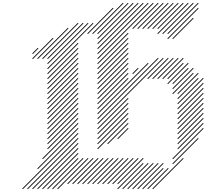

<svg xmlns="http://www.w3.org/2000/svg" viewBox="-20 -1310 1473 1370"><path d="M142.9 40 540 -357.1 535.7 -361.4 138.6 35.7ZM178.6 40 540 -321.4 535.7 -325.7 174.3 35.7ZM214.3 40 540 -285.7 535.7 -290 210 35.7ZM250 40 540 -250 535.7 -254.3 245.7 35.7ZM285.7 40 540 -214.3 535.7 -218.6 281.4 35.7ZM321.4 40 540 -178.6 535.7 -182.9 317.1 35.7ZM357.1 40 575.7 -178.6 571.4 -182.9 352.9 35.7ZM392.9 40 611.4 -178.6 607.1 -182.9 388.6 35.7ZM464.3 4.3 647.1 -178.6 642.9 -182.9 460 0ZM500 4.3 682.9 -178.6 678.6 -182.9 495.7 0ZM535.7 4.3 718.6 -178.6 714.3 -182.9 531.4 0ZM571.4 4.3 754.3 -178.6 750 -182.9 567.1 0ZM607.1 4.3 790 -178.6 785.7 -182.9 602.9 0ZM642.9 4.3 825.7 -178.6 821.4 -182.9 638.6 0ZM678.6 4.3 861.4 -178.6 857.1 -182.9 674.3 0ZM714.3 4.3 897.1 -178.6 892.9 -182.9 710 0ZM750 4.3 932.9 -178.6 928.6 -182.9 745.7 0ZM785.7 4.3 968.6 -178.6 964.3 -182.9 781.4 0ZM821.4 4.3 1004.3 -178.6 1000 -182.9 817.1 0ZM1071.4 40 1290 -178.6 1285.7 -182.9 1067.1 35.7ZM1035.7 40 1182.9 -107.1 1178.6 -111.4 1031.4 35.7ZM1000 40 1147.1 -107.1 1142.9 -111.4 995.7 35.7ZM964.3 40 1147.1 -142.9 1142.9 -147.1 960 35.7ZM928.6 40 1111.4 -142.9 1107.1 -147.1 924.3 35.7ZM892.9 40 1075.7 -142.9 1071.4 -147.1 888.6 35.7ZM857.1 40 1040 -142.9 1035.7 -147.1 852.9 35.7ZM821.4 40 1004.3 -142.9 1000 -147.1 817.1 35.7ZM250 -102.9 540 -392.9 535.7 -397.1 245.7 -107.1ZM285.7 -174.3 540 -428.6 535.7 -432.9 281.4 -178.6ZM321.4 -245.7 540 -464.3 535.7 -468.6 317.1 -250ZM321.4 -281.4 540 -500 535.7 -504.3 317.1 -285.7ZM321.4 -317.1 540 -535.7 535.7 -540 317.1 -321.4ZM321.4 -352.9 540 -571.4 535.7 -575.7 317.1 -357.1ZM321.4 -388.6 540 -607.1 535.7 -611.4 317.1 -392.9ZM321.4 -424.3 540 -642.9 535.7 -647.1 317.1 -428.6ZM321.4 -460 540 -678.6 535.7 -682.9 317.1 -464.3ZM321.4 -495.7 540 -714.3 535.7 -718.6 317.1 -500ZM321.4 -531.4 540 -750 535.7 -754.3 317.1 -535.7ZM321.4 -567.1 540 -785.7 535.7 -790 317.1 -571.4ZM321.4 -602.9 540 -821.4 535.7 -825.7 317.1 -607.1ZM321.4 -638.6 540 -857.1 535.7 -861.4 317.1 -642.9ZM321.4 -674.3 540 -892.9 535.7 -897.1 317.1 -678.6ZM321.4 -710 540 -928.6 535.7 -932.9 317.1 -714.3ZM321.4 -745.7 540 -964.3 535.7 -968.6 317.1 -750ZM321.4 -781.4 540 -1000 535.7 -1004.3 317.1 -785.7ZM321.4 -817.1 647.1 -1142.9 642.9 -1147.1 317.1 -821.4ZM321.4 -852.9 611.4 -1142.9 607.1 -1147.1 317.1 -857.1ZM321.4 -888.6 575.7 -1142.9 571.4 -1147.1 317.1 -892.9ZM285.7 -888.6 540 -1142.9 535.7 -1147.1 281.4 -892.9ZM250 -888.6 468.6 -1107.1 464.3 -1111.4 245.7 -892.9ZM214.3 -888.6 361.4 -1035.7 357.1 -1040 210 -892.9ZM214.3 -924.3 254.3 -964.3 250 -968.6 210 -928.6ZM607.1 -1067.1 790 -1250 785.7 -1254.3 602.9 -1071.4ZM642.9 -1067.1 861.4 -1285.7 857.1 -1290 638.6 -1071.4ZM678.6 -1067.1 897.1 -1285.7 892.9 -1290 674.3 -1071.4ZM678.6 -1031.4 932.9 -1285.7 928.6 -1290 674.3 -1035.7ZM678.6 -995.7 968.6 -1285.7 964.3 -1290 674.3 -1000ZM678.6 -960 1004.3 -1285.7 1000 -1290 674.3 -964.3ZM678.6 -924.3 1040 -1285.7 1035.7 -1290 674.3 -928.6ZM678.6 -888.6 1075.7 -1285.7 1071.4 -1290 674.3 -892.9ZM678.6 -852.9 897.1 -1071.4 892.9 -1075.7 674.3 -857.1ZM928.6 -1102.9 1111.4 -1285.7 1107.1 -1290 924.3 -1107.1ZM964.3 -1102.9 1147.1 -1285.7 1142.9 -1290 960 -1107.1ZM1000 -1102.9 1182.9 -1285.7 1178.6 -1290 995.7 -1107.1ZM1035.7 -1102.9 1218.6 -1285.7 1214.3 -1290 1031.4 -1107.1ZM1071.4 -1102.9 1254.3 -1285.7 1250 -1290 1067.1 -1107.1ZM1107.1 -1102.9 1290 -1285.7 1285.7 -1290 1102.9 -1107.1ZM1107.1 -1067.1 1325.7 -1285.7 1321.4 -1290 1102.9 -1071.4ZM1142.9 -1067.1 1361.4 -1285.7 1357.1 -1290 1138.6 -1071.4ZM1178.6 -1067.1 1397.1 -1285.7 1392.9 -1290 1174.3 -1071.4ZM1178.6 -1031.4 1397.1 -1250 1392.9 -1254.3 1174.3 -1035.7ZM1214.3 -1031.4 1361.4 -1178.6 1357.1 -1182.9 1210 -1035.7ZM678.6 -817.1 897.1 -1035.7 892.9 -1040 674.3 -821.4ZM678.6 -781.4 897.1 -1000 892.9 -1004.3 674.3 -785.7ZM678.6 -745.7 897.1 -964.3 892.9 -968.6 674.3 -750ZM678.6 -710 897.1 -928.6 892.9 -932.9 674.3 -714.3ZM678.6 -674.3 897.1 -892.9 892.9 -897.1 674.3 -678.6ZM678.6 -638.6 897.1 -857.1 892.9 -861.4 674.3 -642.9ZM678.6 -602.9 897.1 -821.4 892.9 -825.7 674.3 -607.1ZM678.6 -567.1 897.1 -785.7 892.9 -790 674.3 -571.4ZM678.6 -531.4 897.1 -750 892.9 -754.3 674.3 -535.7ZM678.6 -495.7 1040 -857.1 1035.7 -861.4 674.3 -500ZM678.6 -460 1111.4 -892.9 1107.1 -897.1 674.3 -464.3ZM678.6 -424.3 1147.1 -892.9 1142.9 -897.1 674.3 -428.6ZM678.6 -388.6 897.1 -607.1 892.9 -611.4 674.3 -392.9ZM678.6 -352.9 897.1 -571.4 892.9 -575.7 674.3 -357.1ZM678.6 -317.1 897.1 -535.7 892.9 -540 674.3 -321.4ZM678.6 -281.4 897.1 -500 892.9 -504.3 674.3 -285.7ZM678.6 -245.7 897.1 -464.3 892.9 -468.6 674.3 -250ZM750 -281.4 897.1 -428.6 892.9 -432.9 745.7 -285.7ZM821.4 -317.1 897.1 -392.9 892.9 -397.1 817.1 -321.4ZM928.6 -781.4 968.6 -821.4 964.3 -825.7 924.3 -785.7ZM1035.7 -745.7 1182.9 -892.9 1178.6 -897.1 1031.4 -750ZM1071.4 -745.7 1218.6 -892.9 1214.3 -897.1 1067.1 -750ZM1107.1 -745.7 1254.3 -892.9 1250 -897.1 1102.9 -750ZM1142.9 -745.7 1290 -892.9 1285.7 -897.1 1138.6 -750ZM1178.6 -745.7 1290 -857.1 1285.7 -861.4 1174.3 -750ZM1178.6 -710 1325.7 -857.1 1321.4 -861.4 1174.3 -714.3ZM1214.3 -710 1325.7 -821.4 1321.4 -825.7 1210 -714.3ZM1214.3 -674.3 1361.4 -821.4 1357.1 -825.7 1210 -678.6ZM1214.3 -638.6 1361.4 -785.7 1357.1 -790 1210 -642.9ZM1250 -638.6 1397.1 -785.7 1392.9 -790 1245.7 -642.9ZM1250 -602.9 1397.1 -750 1392.9 -754.3 1245.7 -607.1ZM1250 -567.1 1432.9 -750 1428.6 -754.3 1245.7 -571.4ZM1250 -531.4 1432.9 -714.3 1428.6 -718.6 1245.7 -535.7ZM1250 -495.7 1432.9 -678.6 1428.6 -682.9 1245.7 -500ZM1250 -460 1432.9 -642.9 1428.6 -647.1 1245.7 -464.3ZM1250 -424.3 1432.9 -607.1 1428.6 -611.4 1245.7 -428.6ZM1250 -388.6 1432.9 -571.4 1428.6 -575.7 1245.7 -392.9ZM1250 -352.9 1432.9 -535.7 1428.6 -540 1245.7 -357.1ZM1250 -317.1 1432.9 -500 1428.6 -504.3 1245.7 -321.4ZM1250 -281.4 1432.9 -464.3 1428.6 -468.6 1245.7 -285.7ZM1250 -245.7 1432.9 -428.6 1428.6 -432.9 1245.7 -250ZM1214.3 -174.3 1432.9 -392.9 1428.6 -397.1 1210 -178.6ZM1214.3 -138.6 1397.1 -321.4 1392.9 -325.7 1210 -142.9Z"/></svg>

Font: Gossip High Needlepoint
Style: Regular
Weight: 100
Width: 7
Designer: Deborah Khodanovich
Version: Version 1.001;Glyphs 3.3.1 (3343)